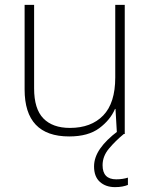

<svg xmlns="http://www.w3.org/2000/svg" viewBox="-20 -601 622 788"><path d="M492 -581V-51H460L454 -154H452Q433 -109 387.5 -75Q342 -41 264 -41Q81 -41 81 -234V-581H120V-238Q120 -154 158 -115Q196 -76 267 -76Q354 -76 403.5 -127Q453 -178 453 -283V-581ZM401 77Q401 135 457 135Q471 135 483.5 133Q496 131 505 128V158Q495 162 482 164.5Q469 167 452 167Q414 167 390 145.5Q366 124 366 82Q366 45 391 9Q416 -27 464 -63L488 -51Q454 -23 427.5 8.5Q401 40 401 77Z"/></svg>

Font: Noto Sans Tamil UI ExtraLight
Style: Regular
Weight: 200
Designer: Jelle Bosma - Monotype Design Team
Foundry: Monotype Imaging Inc.
Version: Version 2.004; ttfautohint (v1.8.4.7-5d5b)